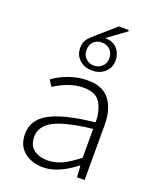

<svg xmlns="http://www.w3.org/2000/svg" viewBox="-163 -987 896 1096"><g transform="rotate(20 285.0 -439.0)"><path d="M72 -132Q72 -218 156.5 -264.5Q241 -311 428 -331Q429 -397 401.5 -445.5Q374 -494 298 -494Q214 -494 122 -435L98 -472Q136 -500 191 -520.5Q246 -541 305 -541Q398 -541 440 -485Q482 -429 482 -335V0H436L431 -69H428Q323 13 233 13Q163 13 117.5 -24.5Q72 -62 72 -132ZM428 -116V-291Q265 -273 196 -236Q127 -199 127 -135Q127 -83 159.5 -58Q192 -33 243 -33Q288 -33 331 -53Q374 -73 428 -116ZM200 -701Q200 -734 215 -754Q230 -774 272 -809L366 -891H424L428 -884L315 -802Q365 -801 390 -771.5Q415 -742 415 -701Q415 -658 384.5 -630Q354 -602 307 -602Q260 -602 230 -630Q200 -658 200 -701ZM377 -701Q377 -733 357 -752.5Q337 -772 307 -772Q277 -772 257.5 -753Q238 -734 238 -701Q238 -671 258 -651.5Q278 -632 307 -632Q337 -632 357 -651.5Q377 -671 377 -701Z"/></g></svg>

Font: Nebula Sans Light
Style: Regular
Weight: 300
Designer: Paul D. Hunt for Adobe (as Source Sans)
Foundry: Nebula Entertainment & Broadcasting LLC
Version: Version 1.010